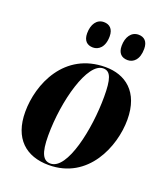

<svg xmlns="http://www.w3.org/2000/svg" viewBox="-140 -851 829 957"><g transform="rotate(20 275.0 -372.0)"><path d="M421 -616C450 -616 480 -638 480 -697C480 -736 460 -754 430 -754C392 -754 369 -720 369 -673C369 -634 389 -616 421 -616ZM237 -616C266 -616 297 -638 297 -697C297 -736 276 -754 246 -754C208 -754 186 -720 186 -673C186 -634 206 -616 237 -616ZM230 10C439 10 522 -194 522 -336C522 -485 435 -546 331 -546C113 -546 30 -347 30 -200C30 -59 109 10 230 10ZM236 0C197 0 178 -34 178 -128C178 -312 239 -536 322 -536C362 -536 374 -497 374 -404C374 -232 325 0 236 0Z"/></g></svg>

Font: Noto Serif Display Condensed ExtraBold
Style: Italic
Weight: 800
Width: 3
Italic angle: -12°
Designer: Monotype Design Team
Foundry: Monotype Imaging Inc.
Version: Version 2.009